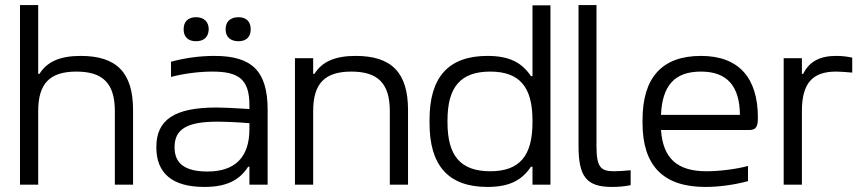

<svg xmlns="http://www.w3.org/2000/svg" viewBox="-20 -730 3420 759"><path d="M59 -710V0H131V-291C131 -400 177 -447 282 -447C387 -447 434 -400 434 -291V0H506V-295C506 -443 441 -509 299 -509C217 -509 166 -486 136 -438H131V-710Z M828 -509C769 -509 712 -501 656 -486V-426C711 -440 769 -447 820 -447C924 -447 966 -416 966 -314V-299C904 -303 860 -305 836 -305C667 -305 598 -255 598 -148C598 -44 662 9 788 9C873 9 926 -16 961 -71H966V0H1038V-296C1038 -449 976 -509 828 -509ZM670 -148C670 -220 720 -249 839 -249C870 -249 920 -247 966 -243V-220C966 -108 909 -52 800 -52C708 -52 670 -86 670 -148ZM706 -613C706 -585 723 -567 755 -567C787 -567 804 -585 805 -613V-615C805 -644 786 -662 755 -662C723 -662 706 -644 706 -615ZM872 -613C872 -585 890 -567 923 -567C954 -567 971 -585 971 -613V-615C971 -644 954 -662 923 -662C890 -662 872 -644 872 -615Z M1146 -500V0H1218V-291C1218 -400 1264 -447 1369 -447C1474 -447 1521 -400 1521 -291V0H1593V-295C1593 -443 1528 -509 1386 -509C1304 -509 1253 -486 1223 -438H1218V-500Z M1678 -257V-243C1678 -76 1752 9 1907 9C1996 9 2044 -19 2079 -71H2085V0H2156V-709H2085V-429H2079C2044 -481 1996 -509 1907 -509C1752 -509 1678 -424 1678 -257ZM1749 -246V-254C1749 -385 1800 -447 1918 -447C2035 -447 2085 -385 2085 -254V-246C2085 -115 2035 -53 1918 -53C1800 -53 1749 -115 1749 -246Z M2407 -53C2353 -53 2338 -71 2338 -154V-710H2267V-154C2267 -33 2297 9 2399 9C2424 9 2449 7 2473 2V-57C2452 -55 2424 -53 2407 -53Z M2976 -265C2976 -422 2901 -509 2751 -509C2596 -509 2520 -422 2520 -256V-244C2520 -77 2600 9 2768 9C2821 9 2882 1 2937 -14V-74C2890 -61 2822 -53 2773 -53C2657 -53 2601 -104 2593 -216H2941C2969 -216 2976 -229 2976 -265ZM2593 -276C2598 -392 2647 -447 2751 -447C2856 -447 2904 -388 2905 -276Z M3285 -509C3220 -509 3179 -486 3155 -438H3150V-500H3078V0H3150V-291C3150 -400 3191 -447 3285 -447C3302 -447 3326 -445 3349 -443V-502C3328 -507 3307 -509 3285 -509Z"/></svg>

Font: LT Wave Alt Light
Style: Regular
Weight: 300
Designer: Daniel Lyons
Version: Version 2.5 (Glyphs App)